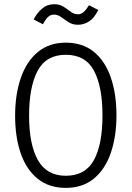

<svg xmlns="http://www.w3.org/2000/svg" viewBox="-20 -904 640 934"><path d="M546.5 -342.5Q546.5 -240 519 -160.2Q491.5 -80.5 436.8 -35.2Q382 10 300 10Q218.5 10 163.5 -34.2Q108.5 -78.5 81 -157.5Q53.5 -236.5 53.5 -341Q53.5 -444 81 -524.2Q108.5 -604.5 163.5 -650.5Q218.5 -696.5 300 -696.5Q382 -696.5 436.8 -651.8Q491.5 -607 519 -527.2Q546.5 -447.5 546.5 -342.5ZM478.5 -342.5Q478.5 -483 437 -560.2Q395.5 -637.5 300 -637.5Q204.5 -637.5 163 -559.5Q121.5 -481.5 121.5 -341Q121.5 -201 164.5 -125Q207.5 -49 300 -49Q395 -49 436.8 -125.2Q478.5 -201.5 478.5 -342.5ZM359 -783.5Q333.5 -783.5 314.2 -795.8Q295 -808 278 -820.5Q261 -833 242 -833Q225.5 -833 213.2 -821Q201 -809 189 -786L143.5 -809.5Q160 -841 184.8 -862.2Q209.5 -883.5 243.5 -883.5Q270.5 -883.5 289.2 -871.2Q308 -859 324.2 -846.8Q340.5 -834.5 359.5 -834.5Q374 -834.5 386.5 -845.2Q399 -856 413 -878.5L458 -855.5Q438.5 -816 413.2 -799.8Q388 -783.5 359 -783.5Z"/></svg>

Font: Fira Code Light Light
Style: Regular
Weight: 300
Monospace: yes
Version: Version 5.002